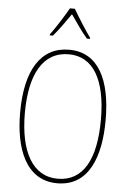

<svg xmlns="http://www.w3.org/2000/svg" viewBox="-62 -995 709 1051"><g transform="rotate(5 292.0 -470.0)"><path d="M306 -950H279C255 -907 208 -833 182 -799V-793H199C229 -827 267 -882 293 -919C320 -880 355 -828 386 -793H403V-799C383 -825 332 -905 306 -950ZM527 -358C527 -576 457 -724 295 -724C141 -724 57 -594 57 -358C57 -164 118 10 293 10C467 10 527 -158 527 -358ZM83 -358C83 -569 152 -699 295 -699C430 -699 501 -576 501 -358C501 -141 434 -15 293 -15C155 -15 83 -146 83 -358Z"/></g></svg>

Font: Noto Sans Ethiopic Condensed Thin
Style: Regular
Weight: 100
Width: 3
Designer: Monotype Design Team
Foundry: Monotype Imaging Inc.
Version: Version 2.102